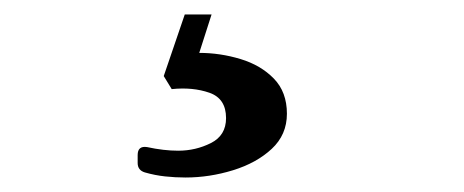

<svg xmlns="http://www.w3.org/2000/svg" viewBox="-20 -18 640 265"><path d="M170 196Q170 183 183 185Q206 190 226 190Q250 190 271 179.5Q292 169 292 145Q292 118 269 110Q246 102 217 105L206 87L235 2H272L255 55Q284 55 312 63.5Q340 72 358 90.5Q376 109 376 139Q376 168 355 187.5Q334 207 301.5 217Q269 227 236 227Q222 227 208 225.5Q194 224 180 220Q170 217 170 207Z"/></svg>

Font: Zen Old Mincho
Style: Bold
Weight: 700
Designer: Yoshimichi Ohira
Foundry: Positype
Version: Version 1.500